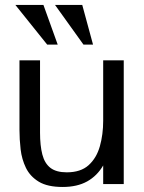

<svg xmlns="http://www.w3.org/2000/svg" viewBox="-20 -743 582 775"><path d="M232.9 11.7Q171.9 11.7 136.7 -9.5Q101.6 -30.8 84.7 -65.4Q67.9 -100.1 63.2 -140.4Q58.6 -180.7 58.6 -218.8V-499.5H141.6V-207.5Q141.6 -155.3 150.9 -119.4Q160.2 -83.5 183.6 -65.4Q207 -47.4 249.5 -47.4Q305.7 -47.4 337.6 -76.2Q369.6 -105 383.1 -152.6Q396.5 -200.2 396.5 -255.4V-499.5H479.5V0H396.5V-75.2Q372.1 -33.2 331.8 -10.7Q291.5 11.7 232.9 11.7ZM170.4 -563 42 -723.1H155.3L212.9 -563ZM316.9 -563 202.1 -723.1H312L355.5 -563Z"/></svg>

Font: Pontano Sans
Style: Regular
Weight: 400
Designer: Vernon Adams
Foundry: Vernon Adams
Version: Version 2.001